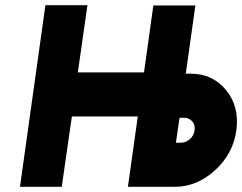

<svg xmlns="http://www.w3.org/2000/svg" viewBox="-20 -720 933 740"><path d="M57 0H218L257 -271H511L473 0H654Q739 0 809 -64Q879 -128 891 -218Q903 -309 852 -372Q800 -436 715 -436H696L733 -699H571L535 -441H280L317 -700H155ZM672 -266H691Q709 -266 721 -252Q733 -238 730 -218Q727 -197 712 -184Q696 -170 677 -170H658Z"/></svg>

Font: Unageo
Style: Black-Italic
Weight: 900
Designer: Richard Sepsi
Foundry: Richard Sepsi
Version: Version 2.000